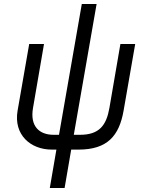

<svg xmlns="http://www.w3.org/2000/svg" viewBox="-20 -740 731 960"><path d="M239 8H262L229 200H303L336 8H373C517 8 576 -61 598 -187L656 -520H582L527 -200C512 -115 478 -66 380 -66H349L463 -720H389L275 -66H248C178 -66 129 -107 145 -200L200 -520H126L68 -187C47 -66 133 8 239 8Z"/></svg>

Font: Fixel Display 20240404
Style: Italic
Weight: 400
Italic angle: -10°
Designer: AlfaBravo + MacPaw
Foundry: Kyrylo Tkachov, Marchela Mozhyna, Serhii Makarenko, Maria Weinstein, Zakhar Kryvoshyya
Version: Version 1.211;Glyphs 3.2 (3225)